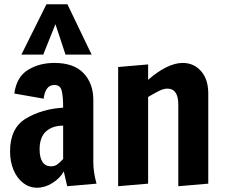

<svg xmlns="http://www.w3.org/2000/svg" viewBox="-20 -864 1050 897"><path d="M27 -157Q27 -266 101.5 -310.5Q176 -355 275 -361Q275 -415 268 -441Q261 -467 234 -467Q211 -467 199 -449Q187 -431 184 -403L47 -427Q57 -504 110 -537Q163 -570 234 -570Q325 -570 370.5 -522Q416 -474 416 -397V-106Q416 -59 431 -6L294 6L278 -63Q260 -31 225 -9Q190 13 153 13Q117 13 88 -9.5Q59 -32 43 -70.5Q27 -109 27 -157ZM275 -121V-277Q225 -277 195 -250Q165 -223 165 -166Q165 -128 178.5 -107.5Q192 -87 218 -87Q235 -87 246.5 -95Q258 -103 275 -121ZM80 -609 197 -844H295L408 -609H286L239 -751L182 -609Z M532 -551 672 -563V-491Q715 -529 756.5 -549.5Q798 -570 833 -570Q886 -570 919.5 -531.5Q953 -493 953 -428V-6L813 6V-375Q813 -450 762 -450Q745 -450 724.5 -440Q704 -430 672 -411V-6L532 6Z"/></svg>

Font: Francois One
Style: Regular
Weight: 400
Designer: Vernon Adams
Foundry: Vernon Adams
Version: Version 2.000